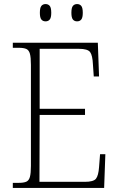

<svg xmlns="http://www.w3.org/2000/svg" viewBox="-20 -924 584 944"><path d="M43 0V-25H72Q96 -25 109 -30.5Q122 -36 127 -54Q132 -72 132 -108V-605Q132 -642 127 -660Q122 -678 109 -683.5Q96 -689 72 -689H43V-714H461L467 -548H441L437 -606Q435 -652 423 -668Q411 -684 368 -684H175V-389H398V-359H175L174 -30H397Q440 -30 452 -45.5Q464 -61 467 -102L472 -166H498L492 0ZM359 -819Q346 -819 338.5 -828Q331 -837 331 -861Q331 -886 338.5 -895Q346 -904 359 -904Q372 -904 379.5 -895Q387 -886 387 -861Q387 -837 379.5 -828Q372 -819 359 -819ZM204 -819Q191 -819 183.5 -828Q176 -837 176 -861Q176 -886 183.5 -895Q191 -904 204 -904Q217 -904 224.5 -895Q232 -886 232 -861Q232 -837 224.5 -828Q217 -819 204 -819Z"/></svg>

Font: Noto Serif Khmer SemiCondensed ExtraLight
Style: Regular
Weight: 200
Width: 4
Designer: Danh Hong and the Monotype Design Team
Foundry: Monotype Imaging Inc.
Version: Version 2.004; ttfautohint (v1.8.4.7-5d5b)